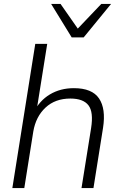

<svg xmlns="http://www.w3.org/2000/svg" viewBox="-20 -960 618 980"><path d="M43 0 160 -736H221L165 -385H151Q181 -446 234.5 -478Q288 -510 357 -510Q450 -510 485.5 -457.5Q521 -405 506 -308L457 0H396L445 -306Q458 -388 431.5 -422.5Q405 -457 339 -457Q262 -457 212.5 -411Q163 -365 150 -289L104 0ZM346 -769 241 -940H289L377 -814L497 -940H547L407 -769Z"/></svg>

Font: Mulish ExtraLight Light
Style: Italic
Weight: 300
Italic angle: -9°
Version: Version 3.603